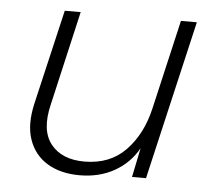

<svg xmlns="http://www.w3.org/2000/svg" viewBox="-43 -546 666 601"><g transform="rotate(5 290.5 -245.5)"><path d="M228 9Q168 9 126.5 -16Q85 -41 68.5 -88.5Q52 -136 68 -204L137 -500H187L119 -204Q99 -122 133.5 -78.5Q168 -35 239 -35Q319 -35 368.5 -86Q418 -137 437 -219L502 -500H552L436 0H392L411 -92Q384 -44 336.5 -17.5Q289 9 228 9Z"/></g></svg>

Font: Work Sans Light
Style: Italic
Weight: 300
Italic angle: -13°
Designer: Wei Huang
Foundry: Wei Huang
Version: Version 2.010; ttfautohint (v1.8.3)